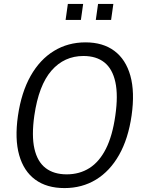

<svg xmlns="http://www.w3.org/2000/svg" viewBox="-20 -949 734 979"><path d="M309 10Q218.5 10 159.8 -33Q101 -76 77.8 -158.2Q54.5 -240.5 71.5 -358.5Q89 -478.5 136.2 -562Q183.5 -645.5 255 -689.2Q326.5 -733 416 -733Q505 -733 563.2 -689.5Q621.5 -646 644.8 -562.8Q668 -479.5 651 -360Q634 -241.5 587.2 -159Q540.5 -76.5 469.5 -33.2Q398.5 10 309 10ZM320 -60Q385.5 -60 436 -92Q486.5 -124 520 -190.2Q553.5 -256.5 568 -359.5Q583 -463 568.2 -530.5Q553.5 -598 512.2 -630.8Q471 -663.5 405.5 -663.5Q307.5 -663.5 242.5 -589Q177.5 -514.5 155 -359.5Q140.5 -257 155.5 -190.8Q170.5 -124.5 212.5 -92.2Q254.5 -60 320 -60ZM468.5 -847.5 480 -929H558L546.5 -847.5ZM314.5 -847.5 326 -929H404L392.5 -847.5Z"/></svg>

Font: Public Sans Thin Light
Style: Italic
Weight: 300
Italic angle: -8°
Version: Version 2.001